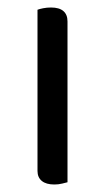

<svg xmlns="http://www.w3.org/2000/svg" viewBox="-20 -487 281 512"><path d="M80 -343H160V-1Q156 0 146 2.5Q136 5 125 5Q103 5 91.5 -4.5Q80 -14 80 -31ZM160 -292H80V-461Q85 -463 95 -465Q105 -467 116 -467Q138 -467 149 -457.5Q160 -448 160 -430Z"/></svg>

Font: Baloo Bhaina 2
Style: Regular
Weight: 400
Designer: Yesha Goshar, Manish Minz, Shuchita Grover and Ek Type
Foundry: Ek Type
Version: Version 1.700